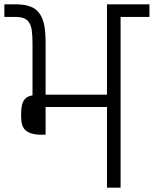

<svg xmlns="http://www.w3.org/2000/svg" viewBox="-27 -860 705 880"><path d="M658 -840.2V-782.5H525.7V0H463.3V-369.7Q439.3 -369.7 401.6 -369.7Q363.8 -369.7 322.8 -369.7Q281.7 -369.7 243.8 -369.7Q206 -369.7 182 -369.7V-243Q148.8 -241.2 126.9 -245.8Q105 -250.5 92.3 -260.9Q79.7 -271.3 74.8 -287.3Q69.8 -303.3 69.8 -325V-338.2Q69.8 -359.5 73.5 -377.3Q77.2 -395.2 88.3 -407.3Q99.5 -419.5 122 -422.7V-661Q122 -693.3 118.6 -721Q115.2 -748.7 99.3 -765.6Q83.5 -782.5 44.2 -782.5H-7V-840.2H47.2Q90.2 -840.2 120.1 -826.7Q150 -813.2 166 -776.7Q182 -740.2 182 -670V-426H463.3V-840.2Z"/></svg>

Font: Matangi Light
Style: Regular
Weight: 300
Designer: Prashant Pant
Foundry: The Graphic Ant
Version: Version 3.002